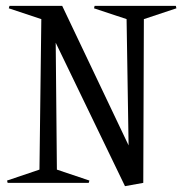

<svg xmlns="http://www.w3.org/2000/svg" viewBox="-20 -620 626 651"><path d="M403.8 11.2 168.9 -475.1 172.9 -44.9 283.2 -7.8 280.8 0H5.9L3.9 -7.8L113.8 -44.9L120.1 -555.2L9.8 -591.8L12.2 -600.1H190.9L416 -127L409.2 -555.2L298.8 -591.8L300.8 -600.1H576.2L578.1 -591.8L467.8 -555.2L465.8 0Z"/></svg>

Font: Halibut Cnd
Style: Regular
Weight: 400
Width: 3
Designer: Matteo Maggi
Foundry: Collletttivo
Version: Version 3.080 | FøM Fix